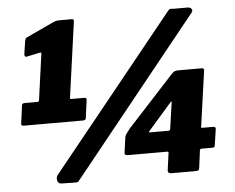

<svg xmlns="http://www.w3.org/2000/svg" viewBox="-53 -814 1078 880"><g transform="rotate(-5 486.5 -373.5)"><path d="M333 -379Q345 -379 343 -368L332 -286Q331 -276 318 -276H46Q32 -276 35 -288L46 -371Q47 -379 59 -379H117Q125 -379 126 -389L155 -599Q156 -604 148 -603L92 -591Q75 -586 77 -603L86 -663Q88 -671 89.5 -673.5Q91 -676 98 -679L218 -735Q229 -740 235.5 -741.5Q242 -743 251 -743H308Q319 -743 316 -730L268 -385Q267 -379 273 -379H333ZM276 -3Q271 4 265 4Q259 4 248 4L196 3Q180 3 176.5 -11Q173 -25 180 -36L750 -742Q758 -752 763.5 -751Q769 -750 777 -750H843Q851 -750 858 -743Q865 -736 857 -725ZM743 -454Q751 -462 756.5 -464.5Q762 -467 775 -467H881Q894 -467 891 -454L855 -199Q855 -195 860 -195H910Q922 -195 921 -184L910 -110Q909 -104 906.5 -102Q904 -100 896 -100H849Q840 -100 840 -91L830 -14Q829 -5 825 -2.5Q821 0 810 0H702Q684 0 685 -14L696 -95Q697 -100 691 -100H508Q494 -100 495 -112L505 -183Q506 -190 511.5 -198Q517 -206 528 -220L743 -454ZM704 -195Q713 -195 713 -203L730 -321Q732 -328 729.5 -327.5Q727 -327 722 -321L618 -202Q612 -195 619 -195Z"/></g></svg>

Font: Libre Franklin Thin Black
Style: Italic
Weight: 900
Italic angle: -8°
Version: Version 2.000